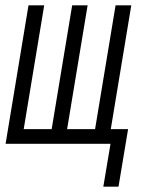

<svg xmlns="http://www.w3.org/2000/svg" viewBox="-20 -540 540 721"><path d="M368 161 395 0H1L87 -520H146L69 -55H174L251 -520H309L232 -55H337L414 -520H473L396 -55H461L425 161Z"/></svg>

Font: Iosevka Term Curly Lt Obl
Style: Regular
Weight: 300
Italic angle: -9°
Designer: Belleve Invis
Foundry: Belleve Invis
Version: Version 32.3.0